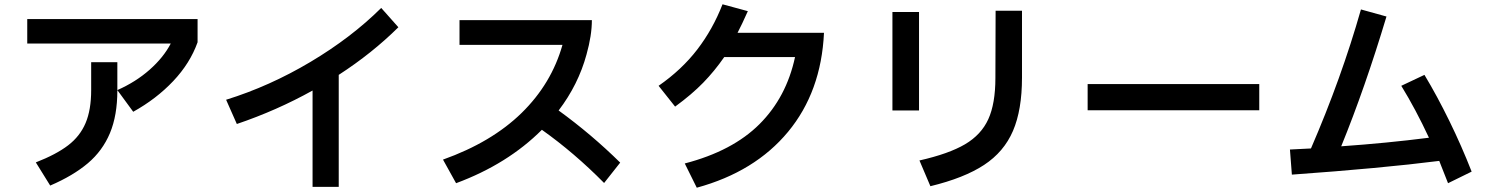

<svg xmlns="http://www.w3.org/2000/svg" viewBox="-20 -833 6950 895"><path d="M527 -413Q613 -451 677.5 -508Q742 -565 776 -630H107V-744H901V-636Q866 -538 787.5 -455Q709 -372 601 -312ZM147 -76Q242 -113 297.5 -155.5Q353 -198 379 -259.5Q405 -321 405 -413V-543H527V-411Q527 -295 492.5 -212.5Q458 -130 389.5 -72Q321 -14 214 32Z M1837 -706Q1715 -585 1559 -484V38H1437V-411Q1270 -318 1084 -255L1034 -368Q1237 -431 1427.5 -544.5Q1618 -658 1757 -796Z M2871 -75 2796 20Q2658 -120 2506 -228Q2346 -68 2106 21L2045 -89Q2272 -170 2411.5 -306.5Q2551 -443 2602 -624H2122V-739H2739Q2739 -668 2714 -579Q2676 -439 2584 -318Q2737 -207 2871 -75Z M3821 -680Q3808 -405 3653.5 -218.5Q3499 -32 3228 42L3172 -71Q3395 -129 3520.5 -254.5Q3646 -380 3686 -567H3356Q3311 -502 3258 -447.5Q3205 -393 3127 -336L3050 -433Q3158 -508 3230.5 -602.5Q3303 -697 3348 -813L3466 -781Q3438 -718 3418 -680Z M4266 -85Q4403 -116 4478.5 -160.5Q4554 -205 4587 -277.5Q4620 -350 4620 -470L4621 -783H4744V-471Q4744 -321 4702 -223Q4660 -125 4567 -64Q4474 -3 4317 35ZM4264 -318H4140V-777H4264Z M5850 -319H5050V-441H5850Z M6730 21Q6720 -6 6698 -60L6689 -83Q6422 -49 6002 -19L5993 -136L6091 -141Q6233 -469 6324 -789L6443 -756Q6343 -423 6232 -151Q6445 -166 6641 -191Q6579 -324 6512 -433L6620 -484Q6679 -386 6736 -269.5Q6793 -153 6840 -33Z"/></svg>

Font: IBM Plex Sans JP SemiBold
Style: Regular
Weight: 600
Designer: Mike Abbink; Paul van der Laan; Pieter van Rosmalen; Wujin Sim; Yejin Wi; Jinhee Kim; Boomi Park; Yona Kim; Kichan Ma
Foundry: Sandoll Inc.
Version: Version 1.001